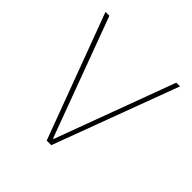

<svg xmlns="http://www.w3.org/2000/svg" viewBox="-146 -650 769 769"><g transform="rotate(45 238.0 -265.5)"><path d="M251 0H225L27 -531H49L237 -24H240L428 -531H449Z"/></g></svg>

Font: IBM Plex Sans JP Thin
Style: Regular
Weight: 100
Designer: Mike Abbink; Paul van der Laan; Pieter van Rosmalen; Wujin Sim; Yejin Wi; Jinhee Kim; Boomi Park; Yona Kim; Kichan Ma
Foundry: Sandoll Inc.
Version: Version 1.001